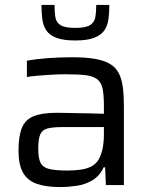

<svg xmlns="http://www.w3.org/2000/svg" viewBox="-20 -750 609 778"><path d="M223 8Q167 8 129.5 -5Q92 -18 73.5 -50Q55 -82 55 -140Q55 -198 68.5 -231.5Q82 -265 116 -279Q150 -293 211 -293Q221 -293 242.5 -292.5Q264 -292 292 -291.5Q320 -291 348.5 -290.5Q377 -290 401 -289V-321Q401 -366 395.5 -391.5Q390 -417 373 -429.5Q356 -442 325.5 -445.5Q295 -449 245 -449Q223 -449 193 -447.5Q163 -446 134.5 -443.5Q106 -441 89 -438V-504Q127 -511 174.5 -514.5Q222 -518 273 -518Q327 -518 364.5 -511.5Q402 -505 425.5 -491Q449 -477 461 -454Q473 -431 477.5 -398Q482 -365 482 -321V0H409L406 -72H400Q384 -37 354.5 -19.5Q325 -2 290 3Q255 8 223 8ZM253 -59Q282 -59 307 -62.5Q332 -66 351 -76Q370 -86 381 -106Q392 -127 396.5 -151.5Q401 -176 401 -209V-235H231Q192 -235 171 -229Q150 -223 142.5 -204Q135 -185 135 -147Q135 -110 144 -91Q153 -72 178.5 -65.5Q204 -59 253 -59ZM285 -586Q236 -586 208 -597Q180 -608 167.5 -627Q155 -646 151.5 -672.5Q148 -699 148 -730H201Q201 -700 204.5 -679.5Q208 -659 225.5 -648Q243 -637 285 -637Q327 -637 344.5 -648Q362 -659 366 -679.5Q370 -700 370 -730H423Q423 -699 419.5 -672.5Q416 -646 403 -627Q390 -608 362 -597Q334 -586 285 -586Z"/></svg>

Font: Saira Thin
Style: Regular
Weight: 400
Version: Version 1.101